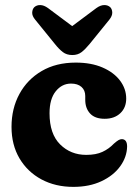

<svg xmlns="http://www.w3.org/2000/svg" viewBox="-20 -718 540 750"><path d="M473 -333Q473 -297.5 450 -275.8Q427 -254 389 -254Q351 -254 332 -274.5Q313 -295 313 -328V-343Q313 -365.5 298.2 -378.5Q283.5 -391.5 257.5 -391.5Q222 -391.5 197.8 -361.5Q173.5 -331.5 173.5 -275.5Q173.5 -195 214.8 -154Q256 -113 317 -113Q355 -113 380.2 -124.8Q405.5 -136.5 425 -157Q437 -167.5 443.5 -171Q450 -174.5 456.5 -174.5Q476.5 -173.5 476.5 -145.5Q475.5 -104 449.2 -68Q423 -32 376 -10Q329 12 266.5 12Q196.5 12 142 -17.2Q87.5 -46.5 56.2 -99.2Q25 -152 25 -222.5Q25 -294 55.8 -350.8Q86.5 -407.5 142.8 -440.5Q199 -473.5 276 -473.5Q336.5 -473.5 380.8 -454.2Q425 -435 449 -403Q473 -371 473 -333ZM329.5 -545.5Q313.5 -526 298.8 -514.5Q284 -503 262.5 -503Q240.5 -503 225.5 -514.5Q210.5 -526 195 -545.5L117.5 -641Q105 -656 105.8 -669.2Q106.5 -682.5 114 -690Q123.5 -698.5 137.5 -698.2Q151.5 -698 167.5 -686.5L262 -616L356.5 -686.5Q372.5 -698 386.8 -698.2Q401 -698.5 410.5 -690Q418 -682.5 418.5 -669.2Q419 -656 407 -641Z"/></svg>

Font: Fraunces 72pt SuperSoft
Style: Bold
Weight: 700
Version: Version 1.000;[0bf87f6ff]